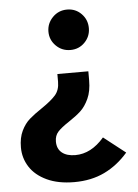

<svg xmlns="http://www.w3.org/2000/svg" viewBox="-52 -547 581 809"><g transform="rotate(-5 238.0 -142.5)"><path d="M176 -420Q176 -455 201 -480.5Q226 -506 262 -506Q298 -506 322.5 -481Q347 -456 347 -420Q347 -385 322.5 -360Q298 -335 262 -335Q226 -335 201 -360Q176 -385 176 -420ZM18 56Q18 15 32 -14Q46 -43 66.5 -61Q87 -79 120 -101Q160 -128 179 -149.5Q198 -171 198 -206V-239H329V-201Q329 -155 314.5 -123.5Q300 -92 280 -73.5Q260 -55 228 -34Q196 -13 181.5 3Q167 19 167 44Q167 75 187.5 91.5Q208 108 244 108Q311 108 366 44L458 116Q414 167 358 194Q302 221 230 221Q162 221 114 198.5Q66 176 42 138.5Q18 101 18 56Z"/></g></svg>

Font: Wolseley Sans SemiBold
Style: Regular
Weight: 600
Designer: Carrois Corporate & Edenspiekermann AG
Foundry: Carrois Corporate GbR & Edenspiekermann AG
Version: Version 4.202